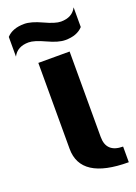

<svg xmlns="http://www.w3.org/2000/svg" viewBox="-141 -778 598 845"><g transform="rotate(-20 158.5 -355.5)"><path d="M310.1 9.8Q85.4 9.8 85.4 -134.8V-537.1H231.9V-136.7Q231.9 -63.5 310.1 -63.5ZM85.4 -719.7Q117.2 -719.7 166.5 -696.8Q215.8 -673.8 241.7 -673.8Q294.9 -673.8 314.9 -713.9V-621.6Q287.1 -590.8 231.9 -590.8Q200.2 -590.8 150.9 -613.8Q101.6 -636.7 75.7 -636.7Q22.5 -636.7 2.4 -596.7V-689Q30.3 -719.7 85.4 -719.7Z"/></g></svg>

Font: Klaudia
Style: Bold
Weight: 700
Designer: Wojciech Kalinowski "wmk69" (wmk69@o2.pl)
Foundry: Wojciech Kalinowski "wmk69" (wmk69@o2.pl)
Version: Version 3.1.0; 2021-05-10